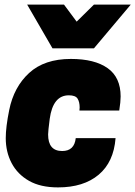

<svg xmlns="http://www.w3.org/2000/svg" viewBox="-20 -800 588 834"><path d="M388 -590H208L98 -780H258L313 -706L388 -780H548ZM232 14Q156 14 106 -14.5Q56 -43 30.5 -91.5Q5 -140 5 -200Q5 -248 20 -322Q40 -422 106.5 -483Q173 -544 288 -544Q391 -544 447.5 -504Q504 -464 504 -381Q504 -358 498 -320H325L326 -333Q326 -357 317 -371.5Q308 -386 279 -386Q210 -386 196 -284Q189 -230 189 -216Q189 -144 250 -144Q303 -144 309 -200H482Q474 -96 408.5 -41Q343 14 232 14Z"/></svg>

Font: Tanohe Sans ExtraBold
Style: Italic
Weight: 800
Designer: Village Type and Design LLC & Cristiano Sobral
Foundry: Cooper Hewitt Smithsonian Design Museum
Version: Version 1.00;September 29, 2021;FontCreator 13.0.0.2655 64-b